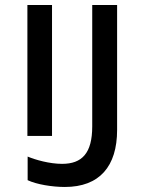

<svg xmlns="http://www.w3.org/2000/svg" viewBox="-20 -734 570 764"><path d="M238 10C376 10 446 -72 446 -217V-714H347V-231C347 -124 306 -82 227 -82C177 -82 121 -98 90 -111V-17C126 0 188 10 238 10ZM89 -193H187V-714H89Z"/></svg>

Font: Noto Sans Mono Condensed Medium
Style: Regular
Weight: 500
Width: 3
Designer: Monotype Design Team
Foundry: Monotype Imaging Inc.
Version: Version 2.014